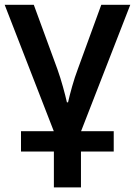

<svg xmlns="http://www.w3.org/2000/svg" viewBox="-20 -561 577 821"><path d="M537.1 -540.5 326.7 0H466.3V86.9H326.2V240.2H210.4V86.9H69.8V0H210L0 -540.5H124.5L225.1 -266.1Q238.3 -229 249 -190.4Q259.8 -151.9 266.1 -123.5H271Q277.3 -151.9 288.3 -190.9Q299.3 -230 313.5 -267.6L413.1 -540.5Z"/></svg>

Font: Open Sans SemiBold
Style: Regular
Weight: 600
Designer: Monotype Design Team
Foundry: Monotype Imaging Inc.
Version: Version 3.003; ttfautohint (v1.8.4)